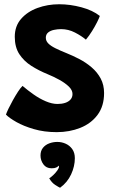

<svg xmlns="http://www.w3.org/2000/svg" viewBox="-20 -582 535 903"><path d="M246.5 39.5Q188 39.5 139.2 25.2Q90.5 11 56.8 -8.2Q23 -27.5 8 -43Q11 -52.5 19.8 -70.8Q28.5 -89 40.5 -110.5Q52.5 -132 64.5 -150.5Q76.5 -169 86 -178Q110 -157.5 138 -137.8Q166 -118 195.5 -105.5Q225 -93 250.5 -93Q270.5 -93 286.5 -98.2Q302.5 -103.5 311.8 -114Q321 -124.5 321 -140Q321 -158 303.8 -174.8Q286.5 -191.5 259.5 -206.5Q232.5 -221.5 203 -233.5Q162.5 -250 127.5 -272.2Q92.5 -294.5 71 -327.2Q49.5 -360 49.5 -409Q49.5 -459 79 -493Q108.5 -527 156.2 -544.5Q204 -562 258.5 -562Q310 -562 363 -547.8Q416 -533.5 449.5 -507Q446.5 -497.5 436.8 -478Q427 -458.5 413.2 -436.2Q399.5 -414 384 -395.5Q363.5 -413 332.5 -429Q301.5 -445 267.5 -445Q250.5 -445 233.8 -441.5Q217 -438 206.2 -429Q195.5 -420 195.5 -404.5Q195.5 -389.5 207 -377.8Q218.5 -366 240.8 -355Q263 -344 293 -332Q323 -320 354 -303.8Q385 -287.5 411.2 -265Q437.5 -242.5 453.5 -212.8Q469.5 -183 469.5 -144.5Q469.5 -83 439 -42Q408.5 -1 357.8 19.2Q307 39.5 246.5 39.5ZM262.5 301Q256.5 298.5 239.8 287.8Q223 277 211.5 256.5Q220 251.5 230.8 241.2Q241.5 231 249.5 219.8Q257.5 208.5 257.5 201.5Q257.5 198.5 256.5 197Q252 202 244.5 205.8Q237 209.5 222.5 209.5Q197.5 209.5 184 190.8Q170.5 172 170.5 149.5Q170.5 127.5 182 113.2Q193.5 99 211.8 92.2Q230 85.5 249.5 85.5Q270.5 85.5 289.2 94Q308 102.5 320 119.5Q332 136.5 332 162Q332 200 314.5 238Q297 276 262.5 301Z"/></svg>

Font: Grandstander Thin
Style: Bold
Weight: 700
Version: Version 1.200